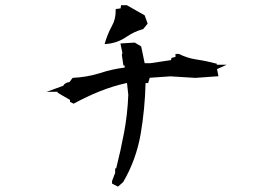

<svg xmlns="http://www.w3.org/2000/svg" viewBox="-20 -751 1040 727"><path d="M404.3 -55.7V-64.5V-65.9L416 -96.2V-113.3H419.9Q436.5 -178.7 449.7 -248.3Q462.9 -317.9 465.8 -392.1L460.9 -436.5H459Q406.2 -424.8 357.9 -405.3Q309.1 -385.7 258.8 -358.4L245.1 -365.2V-372.6L198.2 -399.9V-403.3H156.2L219.7 -426.3Q221.2 -429.7 224.1 -432.6L230 -436.5Q235.8 -439.5 243.2 -440.4L254.9 -456.1Q311 -459 358.4 -474.1Q404.3 -489.3 452.1 -495.1V-502.9H447.3L441.4 -542.5L443.4 -550.8L436 -586.4L490.2 -589.8L514.6 -575.2L527.8 -511.7H549.3L627.4 -523.4L629.4 -531.7L644.5 -535.6V-546.9H657.2Q689 -530.8 724.6 -525.6Q760.3 -520.5 800.8 -509.8V-505.9H838.4L801.8 -489.3L807.1 -462.4L719.7 -456.1L625 -461.9L546.9 -456.5L541 -436.5H531.2Q528.8 -338.4 512.7 -244.1Q495.6 -145.5 446.3 -61.5L426.8 -44.4ZM418 -710V-716.8L436.5 -719.2L438.5 -731.4H458H460L527.8 -692.9L539.1 -661.6L522 -640.6L519.5 -640.1Q487.8 -631.3 458.5 -611.3Q426.8 -589.4 387.7 -585L376 -584Q382.3 -605 386.2 -614.7Q393.6 -634.3 403.8 -652.8Q418 -677.7 418 -710Z"/></svg>

Font: Bakudai
Style: Bold
Weight: 700
Version: Version 1.48